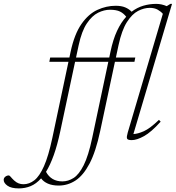

<svg xmlns="http://www.w3.org/2000/svg" viewBox="-204 -730 929 1014"><path d="M56.5 -403.5 61 -426H162.5L169 -457Q189 -550 226 -603Q263 -656 310.2 -677.8Q357.5 -699.5 407 -699.5Q437 -699.5 457.2 -691Q477.5 -682.5 491 -668Q520.5 -690.5 553.5 -700Q586.5 -709.5 620.5 -709.5Q649.5 -709.5 676.5 -697.5L696 -709.5H704.5L500.5 -22Q524 -23 556 -37.2Q588 -51.5 635.5 -97L644.5 -87.5Q594.5 -32 556.5 -11Q518.5 10 492 10Q469.5 10 466.8 1.2Q464 -7.5 470.5 -29.5L656 -657Q646 -669 629 -678.8Q612 -688.5 587 -688.5Q556.5 -688.5 525 -672.2Q493.5 -656 466.2 -613.2Q439 -570.5 422 -491.5L408 -426H510.5L506 -403.5H403L325 -37.5Q302 71 269 133.8Q236 196.5 195 223.2Q154 250 106 250Q72.5 250 49 239.8Q25.5 229.5 13 212Q-13 241 -42.2 253Q-71.5 265 -104.5 265Q-144.5 265 -164.5 250.8Q-184.5 236.5 -184.5 220Q-184.5 210 -176 203.2Q-167.5 196.5 -157.5 196.5Q-153.5 196.5 -147.5 204Q-141.5 211.5 -129.5 223Q-117.5 234 -105.5 238.5Q-93.5 243 -80 243Q-49.5 243 -22.5 222Q4.5 201 28.2 147.8Q52 94.5 72.5 -2L157.5 -403.5ZM211.5 -491.5 197.5 -426H373L379.5 -457Q393 -521.5 414.2 -567Q435.5 -612.5 462.5 -641.5Q449 -659.5 429.8 -669Q410.5 -678.5 376.5 -678.5Q346 -678.5 314 -662.8Q282 -647 254.8 -606.5Q227.5 -566 211.5 -491.5ZM114.5 -37.5Q99 36 80 89Q61 142 39 177.5Q66.5 228 125.5 228Q156 228 184.5 210Q213 192 238 142.5Q263 93 283 -2L368 -403.5H192.5Z"/></svg>

Font: Newsreader Text ExtraLight
Style: Italic
Weight: 275
Italic angle: -17°
Designer: Hugues Gentile
Foundry: Production Type
Version: Version 1.001